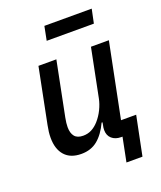

<svg xmlns="http://www.w3.org/2000/svg" viewBox="-155 -811 877 1048"><g transform="rotate(-20 284.0 -287.0)"><path d="M214 -633 230 -714H505L488 -633ZM396 140 424 0H416Q383 0 362.5 -18Q342 -36 342 -68Q342 -75 343 -83Q344 -91 346 -98L348 -111H343Q315 -51 276.5 -19.5Q238 12 182 12Q119 12 86 -25Q53 -62 53 -128Q53 -145 55 -162Q57 -179 61 -199L125 -520H229L166 -204Q163 -190 161.5 -175.5Q160 -161 160 -151Q160 -116 175.5 -97Q191 -78 225 -78Q252 -78 274 -89.5Q296 -101 315 -122Q338 -148 353 -179Q368 -210 374 -240L430 -520H534L447 -87H535L489 140Z"/></g></svg>

Font: IBM Plex Sans Medium
Style: Italic
Weight: 500
Italic angle: -11.31°
Designer: Mike Abbink, Paul van der Laan, Pieter van Rosmalen
Foundry: Bold Monday
Version: Version 3.201